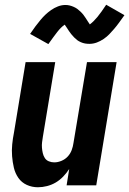

<svg xmlns="http://www.w3.org/2000/svg" viewBox="-20 -782 545 810"><path d="M140 8Q115 8 93 -2Q71 -12 57.5 -31.5Q44 -51 38.5 -74.5Q33 -98 31 -123Q29 -148 31.5 -173Q34 -198 39 -223L88 -520H213L161 -206Q159 -194 157.5 -182Q156 -170 157 -158.5Q158 -147 160.5 -136Q163 -125 169 -115.5Q175 -106 186 -101.5Q197 -97 209 -97Q224 -97 239.5 -103.5Q255 -110 266 -122Q277 -134 282.5 -149Q288 -164 290 -179L347 -520H472L386 0H261L272 -69Q261 -52 246.5 -37Q232 -22 215 -12Q198 -2 178.5 3Q159 8 140 8ZM184 -596 107 -639Q119 -657 130 -671.5Q141 -686 151 -698Q161 -710 171.5 -720Q182 -730 195.5 -739.5Q209 -749 224.5 -755Q240 -761 256 -761Q265 -761 273.5 -759Q282 -757 291 -753Q300 -749 306 -744.5Q312 -740 319 -733.5Q326 -727 331.5 -720Q337 -713 341 -706.5Q345 -700 350 -692.5Q355 -685 359 -679Q375 -691 391 -710.5Q407 -730 428 -762L505 -718Q493 -701 482 -686Q471 -671 461 -659.5Q451 -648 441 -637.5Q431 -627 417 -617.5Q403 -608 388 -602.5Q373 -597 357 -597Q348 -597 339 -598.5Q330 -600 321 -604Q312 -608 306 -612.5Q300 -617 293 -624Q286 -631 280.5 -638Q275 -645 271 -651Q267 -657 261.5 -665.5Q256 -674 253 -678Q237 -667 221.5 -647Q206 -627 184 -596Z"/></svg>

Font: Iosevka SS18 Extrabold
Style: Italic
Weight: 800
Italic angle: -9°
Monospace: yes
Designer: Belleve Invis
Foundry: Belleve Invis
Version: Version 25.1.1; ttfautohint (v1.8.4)